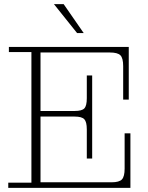

<svg xmlns="http://www.w3.org/2000/svg" viewBox="-20 -909 718 929"><path d="M20 0V-25H132V-657H23V-682H176V0ZM176 0V-27H611V0ZM400 -283Q400 -319 388 -332Q376 -345 341 -345H426V-142H400ZM176 -345V-372H426V-345ZM520 -27Q557 -27 570 -41Q583 -55 583 -93V-264H611V-27ZM341 -372Q376 -372 388 -384.5Q400 -397 400 -434V-544H426V-372ZM176 -655V-682H603V-655ZM576 -589Q576 -628 562.5 -641.5Q549 -655 512 -655H603V-427H576ZM353 -749 241 -889H288L385 -749Z"/></svg>

Font: Montagu Slab 144pt ExtraLight
Style: Regular
Weight: 250
Version: Version 1.000